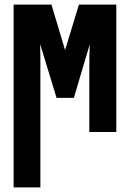

<svg xmlns="http://www.w3.org/2000/svg" viewBox="-20 -572 570 832"><path d="M39 240V-552H203L262 -355L322 -552H484V0H367V-275Q367 -303 367.5 -327.5Q368 -352 369 -380L300 -148H225L154 -381Q155 -347 155 -318.5Q155 -290 155 -259V240Z"/></svg>

Font: Noto Sans Mono Condensed Black
Style: Regular
Weight: 900
Width: 3
Designer: Monotype Design Team
Foundry: Monotype Imaging Inc.
Version: Version 2.014